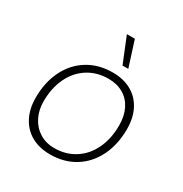

<svg xmlns="http://www.w3.org/2000/svg" viewBox="-182 -916 1013 1065"><g transform="rotate(30 325.0 -383.5)"><path d="M62 -222Q62 -320 99.5 -396Q137 -472 205.5 -514Q274 -556 364 -556Q432 -556 482.5 -528Q533 -500 560.5 -447.5Q588 -395 588 -323Q588 -224 550.5 -148Q513 -72 445 -30Q377 12 287 12Q219 12 168.5 -16Q118 -44 90 -97Q62 -150 62 -222ZM290 -30Q364 -30 421 -66.5Q478 -103 509 -168.5Q540 -234 540 -319Q540 -379 518 -423Q496 -467 455.5 -490.5Q415 -514 361 -514Q286 -514 229 -477.5Q172 -441 141 -375.5Q110 -310 110 -225Q110 -170 132.5 -125.5Q155 -81 196 -55.5Q237 -30 290 -30ZM390 -616 324 -779H375L427 -616Z"/></g></svg>

Font: Azeret Mono Thin
Style: Italic
Weight: 100
Italic angle: -12°
Designer: Martin Vácha
Foundry: Displaay
Version: Version 1.000; Glyphs 3.0.3, build 3074